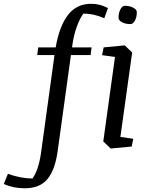

<svg xmlns="http://www.w3.org/2000/svg" viewBox="-154 -783 805 1026"><path d="M-22 223.1Q-83.5 223.1 -133.8 200.2L-111.8 146Q-41 170.9 19.5 170.9Q51.8 126 64.9 36.1L137.2 -488.8H44.9L50.3 -529.8H143.6Q162.6 -641.6 208.5 -702.1Q254.4 -762.7 333 -762.7Q381.3 -762.7 422.9 -739.7L403.3 -685.5Q347.7 -710.4 292 -710.4Q273.4 -686.5 256.8 -641.6Q240.2 -596.7 232.4 -540.5L231 -529.8H335.4L330.1 -488.8H225.1L154.3 22.9Q140.6 124.5 99.6 173.8Q58.6 223.1 -22 223.1ZM479.5 -688.5Q479.5 -713.9 489.3 -732.9Q499 -752 513.7 -752Q538.1 -752 557.6 -742.2Q577.1 -732.4 577.1 -717.8Q577.1 -691.4 566.9 -672.9Q556.6 -654.3 543 -654.3Q516.6 -654.3 498 -664.1Q479.5 -673.8 479.5 -688.5ZM399.9 -529.8 512.7 -540.5 552.2 -502.4 489.3 -51.3 558.1 -41.5 549.8 0 437.5 10.7 397.9 -27.3 460.4 -478.5 391.6 -488.3Z"/></svg>

Font: NoticiaText-Italic
Style: Italic
Weight: 400
Italic angle: -8°
Designer: JM Sole
Foundry: JM Sole
Version: Version 1.003